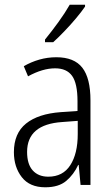

<svg xmlns="http://www.w3.org/2000/svg" viewBox="-20 -785 475 815"><path d="M219 -542Q295 -542 329.5 -497.5Q364 -453 364 -359V0H322L314 -85H312Q293 -44 261 -17Q229 10 172 10Q106 10 72.5 -33Q39 -76 39 -139Q39 -219 90.5 -260.5Q142 -302 238 -309L309 -314V-355Q309 -431 286 -463Q263 -495 214 -495Q161 -495 99 -461L81 -504Q112 -522 147 -532Q182 -542 219 -542ZM244 -267Q95 -257 95 -140Q95 -88 119 -61.5Q143 -35 185 -35Q247 -35 278.5 -84Q310 -133 310 -216V-272ZM341 -757Q326 -735 302.5 -707Q279 -679 253 -652Q227 -625 206 -606H171V-617Q201 -654 228.5 -692Q256 -730 276 -765H341Z"/></svg>

Font: Noto Sans Telugu Condensed Light
Style: Regular
Weight: 300
Width: 3
Designer: Jelle Bosma - Monotype Design Team
Foundry: Monotype Imaging Inc.
Version: Version 2.005; ttfautohint (v1.8.4.7-5d5b)